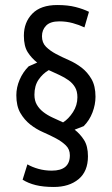

<svg xmlns="http://www.w3.org/2000/svg" viewBox="-20 -732 445 764"><path d="M45 -353Q45 -384 58 -414.5Q71 -445 94 -468L128 -483Q106 -500 90.5 -524Q75 -548 75 -590Q75 -643 108.5 -677.5Q142 -712 208 -712Q250 -712 281 -704Q312 -696 334 -685L316 -623Q295 -633 269.5 -640Q244 -647 216 -647Q180 -647 163.5 -630Q147 -613 147 -588Q147 -562 163 -546Q179 -530 202.5 -517.5Q226 -505 253.5 -493Q281 -481 304.5 -463Q328 -445 344 -417.5Q360 -390 360 -347Q360 -316 348 -284.5Q336 -253 313 -230L277 -216Q298 -200 314 -175.5Q330 -151 330 -110Q330 -50 292.5 -19Q255 12 194 12Q152 12 122 4.5Q92 -3 70 -17L89 -78Q108 -67 133 -60Q158 -53 186 -53Q258 -53 258 -114Q258 -138 242 -153.5Q226 -169 202.5 -181.5Q179 -194 151.5 -206Q124 -218 100.5 -236.5Q77 -255 61 -282.5Q45 -310 45 -353ZM288 -345Q288 -369 278.5 -385Q269 -401 253 -412.5Q237 -424 216.5 -433.5Q196 -443 174 -453Q150 -439 133.5 -415Q117 -391 117 -355Q117 -332 126.5 -315.5Q136 -299 152 -286.5Q168 -274 188.5 -264.5Q209 -255 231 -245Q253 -259 270.5 -286Q288 -313 288 -345Z"/></svg>

Font: PT Sans Narrow
Style: Regular
Weight: 400
Width: 3
Designer: A.Korolkova, O.Umpeleva, V.Yefimov
Foundry: ParaType Ltd
Version: Version 2.003W OFL